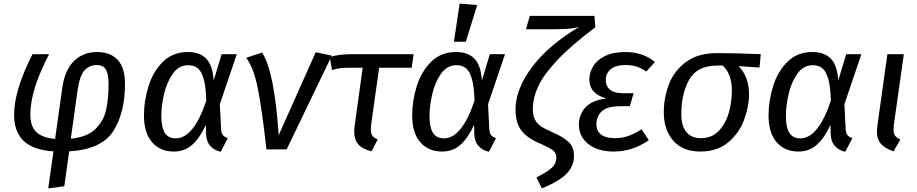

<svg xmlns="http://www.w3.org/2000/svg" viewBox="-20 -827 5078 1063"><path d="M672 -363Q672 -203 607.5 -101.5Q543 0 363 11L336 204L247 216L276 11Q164 4 111 -47Q58 -98 58 -191Q58 -327 160 -527H252Q148 -329 148 -194Q148 -127 181.5 -95.5Q215 -64 285 -58L325 -341Q338 -438 389 -488.5Q440 -539 517 -539Q591 -539 631.5 -495.5Q672 -452 672 -363ZM410 -331 372 -59Q462 -68 507.5 -112Q553 -156 567 -217Q581 -278 581 -361Q581 -419 565.5 -443Q550 -467 517 -467Q476 -467 449 -438.5Q422 -410 410 -331Z M1163 -381 1207 -527H1291L1197 -250L1204 -113Q1205 -92 1212.5 -81Q1220 -70 1241 -62L1202 13Q1168 7 1145 -18.5Q1122 -44 1121 -85L1120 -136Q1088 -66 1046 -27Q1004 12 942 12Q867 12 822 -39.5Q777 -91 777 -188Q777 -268 802 -349Q827 -430 881.5 -484.5Q936 -539 1020 -539Q1087 -539 1122.5 -501.5Q1158 -464 1163 -381ZM873 -187Q873 -121 892.5 -91Q912 -61 953 -61Q1052 -61 1122 -269Q1120 -346 1108 -389Q1096 -432 1075 -449Q1054 -466 1022 -466Q970 -466 936.5 -418.5Q903 -371 888 -305.5Q873 -240 873 -187Z M1523 -79 1728 -538 1817 -519 1567 0H1455Q1430 -226 1407 -339.5Q1384 -453 1343 -507L1431 -536Q1499 -433 1523 -79Z M2035 -138Q2033 -116 2033 -110Q2033 -88 2041.5 -76Q2050 -64 2071 -55L2037 11Q1986 -2 1963.5 -28Q1941 -54 1941 -99Q1941 -115 1944 -134L1988 -452H1918Q1884 -452 1863 -449.5Q1842 -447 1818 -439L1806 -511Q1854 -527 1930 -527H2270L2259 -452H2079Z M2648 -381 2692 -527H2776L2682 -250L2689 -113Q2690 -92 2697.5 -81Q2705 -70 2726 -62L2687 13Q2653 7 2630 -18.5Q2607 -44 2606 -85L2605 -136Q2573 -66 2531 -27Q2489 12 2427 12Q2352 12 2307 -39.5Q2262 -91 2262 -188Q2262 -268 2287 -349Q2312 -430 2366.5 -484.5Q2421 -539 2505 -539Q2572 -539 2607.5 -501.5Q2643 -464 2648 -381ZM2358 -187Q2358 -121 2377.5 -91Q2397 -61 2438 -61Q2537 -61 2607 -269Q2605 -346 2593 -389Q2581 -432 2560 -449Q2539 -466 2507 -466Q2455 -466 2421.5 -418.5Q2388 -371 2373 -305.5Q2358 -240 2358 -187ZM2622 -799 2559 -596H2493L2525 -807Z M2950 155Q3005 128 3032.5 104Q3060 80 3060 45Q3060 20 3042.5 6Q3025 -8 2971 -32Q2902 -60 2868 -102.5Q2834 -145 2834 -220Q2834 -332 2924 -453.5Q3014 -575 3186 -678Q3163 -671 3130 -668Q3097 -665 3038 -665H2892L2913 -739H3271L3276 -676Q3140 -574 3064 -492.5Q2988 -411 2959 -347.5Q2930 -284 2930 -222Q2930 -187 2941.5 -165Q2953 -143 2974 -128.5Q2995 -114 3034 -97Q3097 -70 3127.5 -41.5Q3158 -13 3158 36Q3158 89 3120 131.5Q3082 174 2980 216Z M3185 -137Q3185 -192 3221 -232Q3257 -272 3337 -282Q3243 -308 3243 -387Q3243 -425 3264 -460Q3285 -495 3330 -517Q3375 -539 3442 -539Q3539 -539 3606 -484L3558 -431Q3532 -449 3505.5 -458Q3479 -467 3442 -467Q3389 -467 3361.5 -444Q3334 -421 3334 -385Q3334 -349 3358 -330Q3382 -311 3426 -311H3488L3467 -239H3414Q3342 -239 3312 -211Q3282 -183 3282 -138Q3282 -102 3308 -82Q3334 -62 3385 -62Q3423 -62 3456.5 -73.5Q3490 -85 3532 -111L3572 -51Q3483 12 3377 12Q3290 12 3237.5 -29.5Q3185 -71 3185 -137Z M3655 -206Q3655 -282 3682 -356.5Q3709 -431 3775.5 -482Q3842 -533 3951 -533Q4056 -533 4192 -527L4185 -453L4069 -461Q4095 -436 4111 -396Q4127 -356 4127 -306Q4127 -238 4100 -164.5Q4073 -91 4012.5 -39.5Q3952 12 3857 12Q3761 12 3708 -47.5Q3655 -107 3655 -206ZM4032 -324Q4032 -373 4018.5 -408Q4005 -443 3981 -464H3951Q3839 -464 3795.5 -385.5Q3752 -307 3752 -195Q3752 -130 3780 -96Q3808 -62 3860 -62Q3923 -62 3961.5 -104.5Q4000 -147 4016 -206.5Q4032 -266 4032 -324Z M4621 -381 4665 -527H4749L4655 -250L4662 -113Q4663 -92 4670.5 -81Q4678 -70 4699 -62L4660 13Q4626 7 4603 -18.5Q4580 -44 4579 -85L4578 -136Q4546 -66 4504 -27Q4462 12 4400 12Q4325 12 4280 -39.5Q4235 -91 4235 -188Q4235 -268 4260 -349Q4285 -430 4339.5 -484.5Q4394 -539 4478 -539Q4545 -539 4580.5 -501.5Q4616 -464 4621 -381ZM4331 -187Q4331 -121 4350.5 -91Q4370 -61 4411 -61Q4510 -61 4580 -269Q4578 -346 4566 -389Q4554 -432 4533 -449Q4512 -466 4480 -466Q4428 -466 4394.5 -418.5Q4361 -371 4346 -305.5Q4331 -240 4331 -187Z M4929 -138Q4927 -116 4927 -110Q4927 -88 4935.5 -76Q4944 -64 4965 -55L4927 11Q4878 -6 4856.5 -31.5Q4835 -57 4835 -100Q4835 -116 4838 -134L4893 -527H4984Z"/></svg>

Font: FiraGO
Style: Italic
Weight: 400
Italic angle: -8°
Designer: bBox Type GmbH
Foundry: bBox Type GmbH
Version: Version 1.001